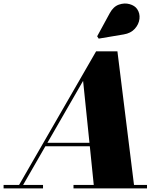

<svg xmlns="http://www.w3.org/2000/svg" viewBox="-70 -1051 910 1071"><path d="M620 -859 480.5 -835.5 472 -848.5 542.5 -978Q562.5 -1014.5 593.2 -1025.2Q624 -1036 652.8 -1028Q681.5 -1020 695 -1000.5Q711.5 -976.5 708 -946Q704.5 -915.5 682 -890.5Q659.5 -865.5 620 -859ZM-50 -19.5H36.5L466 -764.5H585L677.5 -19.5H750V0H340V-19.5H453L431 -235H183L59 -19.5H170V0H-50ZM393.5 -600 194.5 -254.5H429Z"/></svg>

Font: Bodoni* 11pt Fatface
Style: Italic
Weight: 900
Italic angle: -13°
Version: Version 2.3